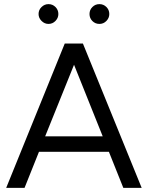

<svg xmlns="http://www.w3.org/2000/svg" viewBox="-20 -911 717 931"><path d="M508 -175H169L99 0H10L294 -700H382L667 0H578ZM478 -250 339 -597 199 -250ZM414 -843Q414 -863 428 -877Q442 -891 462 -891Q482 -891 496 -877Q510 -863 510 -843Q510 -824 496 -809.5Q482 -795 462 -795Q442 -795 428 -809Q414 -823 414 -843ZM215 -891Q235 -891 249 -877Q263 -863 263 -843Q263 -824 249 -809.5Q235 -795 215 -795Q196 -795 181.5 -809.5Q167 -824 167 -843Q167 -863 181.5 -877Q196 -891 215 -891Z"/></svg>

Font: Oak Sans
Style: Regular
Weight: 400
Designer: Erik Kennedy, Walven
Foundry: Erik Kennedy, Walven
Version: Version 1.000